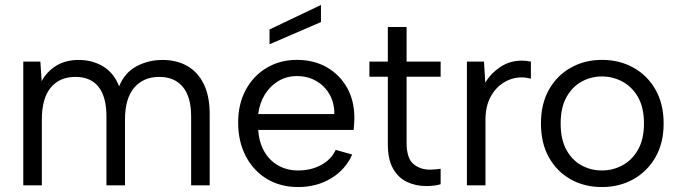

<svg xmlns="http://www.w3.org/2000/svg" viewBox="-20 -749 2745 776"><path d="M74.1 0V-500H143.1L148.3 -421Q169.5 -459.9 207.1 -483.3Q244.6 -506.7 298.2 -506.7Q353.2 -506.7 396.7 -480.6Q440.3 -454.4 461.5 -400.1Q483.7 -455.2 531.6 -481Q579.5 -506.7 636.8 -506.7Q693.5 -506.7 736.3 -482.7Q779 -458.7 803.3 -410Q827.5 -361.2 827.5 -287.7V0H752.5V-279Q752.5 -357.1 719 -397.7Q685.4 -438.2 623.4 -438.2Q560 -438.2 522.6 -394.8Q485.2 -351.3 485.2 -265.7V0H410.2V-279Q410.2 -357.1 378.5 -397.7Q346.8 -438.2 284.5 -438.2Q220.9 -438.2 185 -394.8Q149.1 -351.3 149.1 -265.7V0Z M1185 7Q1113.3 7 1058.6 -26Q1004 -59 973.3 -118Q942.5 -177 942.5 -254.3Q942.5 -328.3 973 -385.3Q1003.5 -442.3 1057.4 -474.6Q1111.3 -507 1179.8 -507Q1248.2 -507 1300.5 -477.3Q1352.7 -447.5 1382.5 -394.9Q1412.2 -342.3 1412.2 -273.1Q1412.2 -262.3 1411.5 -249.7Q1410.7 -237.1 1409.2 -223.9H1023.5Q1026.8 -174.8 1047.7 -137.7Q1068.6 -100.6 1104.2 -80.3Q1139.9 -60 1185 -60Q1237.3 -60 1278.4 -82.4Q1319.4 -104.9 1336.7 -143.2L1403.5 -124.5Q1376.2 -63 1317.9 -28Q1259.5 7 1185 7ZM1023.5 -287.9H1331.2Q1331.7 -332.8 1312 -367.5Q1292.2 -402.1 1257.9 -421.8Q1223.6 -441.5 1179.8 -441.5Q1138.9 -441.5 1105.5 -421.7Q1072.1 -401.9 1050.7 -367.4Q1029.3 -333 1023.5 -287.9ZM1069.3 -570.1V-629.9L1277.2 -728.9V-659.8Z M1760.9 -4.5Q1749.4 -0.7 1733.9 1.1Q1718.4 3 1702.9 3Q1659.9 3 1624.6 -13.9Q1589.2 -30.7 1568.4 -67.9Q1547.5 -105 1547.5 -165.2V-438.9H1473V-500H1547.5V-640H1623.3V-500H1760.9V-438.9H1623.3V-172.7Q1623.3 -110.1 1650.4 -86.7Q1677.6 -63.3 1718.1 -63.3Q1726.9 -63.3 1739.1 -64.4Q1751.4 -65.5 1760.9 -66.8Z M1867.1 0V-500H1936.1L1941.3 -415.1Q1964.3 -453.1 2002.6 -478.6Q2040.8 -504 2089.2 -504Q2098.2 -504 2107.3 -503Q2116.4 -502 2125.7 -500V-431.2Q2116.4 -433.2 2107.3 -434.7Q2098.2 -436.2 2088.2 -436.2Q2050.6 -436.2 2017 -415.9Q1983.3 -395.7 1962.7 -357.4Q1942.1 -319.1 1942.1 -264.6V0Z M2412.8 7Q2341.8 7 2286.2 -24.4Q2230.5 -55.7 2198.4 -113.2Q2166.3 -170.7 2166.3 -250Q2166.3 -329.3 2198.8 -386.8Q2231.3 -444.3 2287.3 -475.6Q2343.3 -507 2412.8 -507Q2484 -507 2540.2 -475.6Q2596.5 -444.3 2629.3 -386.8Q2662.2 -329.3 2662.2 -250Q2662.2 -170.7 2629 -113.2Q2595.7 -55.7 2539.5 -24.4Q2483.3 7 2412.8 7ZM2412.8 -60Q2456.1 -60 2494.7 -80.3Q2533.4 -100.6 2558.1 -143Q2582.7 -185.4 2582.7 -250Q2582.7 -314.6 2558.5 -356.6Q2534.2 -398.7 2495.5 -419.3Q2456.8 -440 2412.8 -440Q2369 -440 2331 -419.3Q2293.1 -398.7 2269.6 -356.6Q2246 -314.6 2246 -250Q2246 -185.4 2269.2 -143.4Q2292.4 -101.3 2330.3 -80.7Q2368.2 -60 2412.8 -60Z"/></svg>

Font: Envelope Sans Variable
Style: Regular
Weight: 500
Designer: Andreas Rasmussen / Norman Anderson
Foundry: mail.de GmbH
Version: Version 1.150